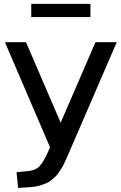

<svg xmlns="http://www.w3.org/2000/svg" viewBox="-20 -752 611 969"><path d="M461.9 -539.1H569.3L337.9 -3.9Q327.1 21.5 322.3 32.2Q317.4 43 308.1 63.5Q298.8 84 293.5 92.8Q288.1 101.6 277.8 116.7Q267.6 131.8 260.3 138.7Q252.9 145.5 241.2 155.8Q229.5 166 217.8 170.9Q206.1 175.8 190.9 181.2Q175.8 186.5 158.2 189.5Q140.6 192.4 120.1 193.4L71.3 196.3L63.5 117.2L114.3 112.3Q158.2 109.4 179.7 86.4Q201.2 63.5 224.6 9.8L232.4 -8.8L4.9 -539.1H111.3L286.1 -132.8ZM137.7 -666V-732.4H436.5V-666Z"/></svg>

Font: Min Sans Medium
Style: Regular
Weight: 500
Designer: Jinseong-Kim, NotoSansCJK, Nunito
Foundry: Jinseong-Kim
Version: Version 1.400;Glyphs 3.1.2 (3151)